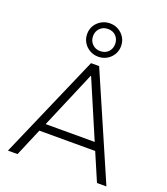

<svg xmlns="http://www.w3.org/2000/svg" viewBox="-172 -1104 1067 1224"><g transform="rotate(20 361.0 -492.5)"><path d="M27 0 334 -705H389L695 0H631L544 -203L577 -188H144L178 -203L92 0ZM360 -629 190 -229 167 -241H554L533 -229L362 -629ZM362 -759Q330 -759 303.5 -774.5Q277 -790 262 -815.5Q247 -841 247 -872Q247 -904 262 -929Q277 -954 303.5 -969.5Q330 -985 362 -985Q395 -985 421 -969.5Q447 -954 462 -929Q477 -904 477 -872Q477 -841 462 -815.5Q447 -790 421 -774.5Q395 -759 362 -759ZM362 -797Q396 -797 416.5 -818.5Q437 -840 437 -872Q437 -904 416.5 -925.5Q396 -947 362 -947Q329 -947 308 -925.5Q287 -904 287 -872Q287 -840 308 -818.5Q329 -797 362 -797Z"/></g></svg>

Font: Nunito Sans 12pt Light
Style: Regular
Weight: 300
Designer: Vernon Adams
Foundry: Vernon Adams
Version: Version 3.101;gftools[0.9.27]